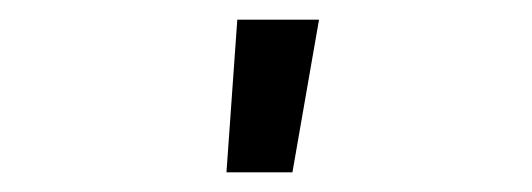

<svg xmlns="http://www.w3.org/2000/svg" viewBox="-20 -775 540 195"><path d="M210 -600 221 -755H304L277 -600Z"/></svg>

Font: Iosevka SS18
Style: Regular
Weight: 400
Monospace: yes
Designer: Belleve Invis
Foundry: Belleve Invis
Version: Version 25.1.1; ttfautohint (v1.8.4)